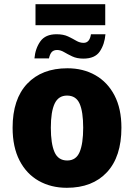

<svg xmlns="http://www.w3.org/2000/svg" viewBox="-20 -884 638 914"><path d="M558 -276Q558 -138 489 -64Q420 10 298 10Q223 10 164.5 -23Q106 -56 73 -120Q40 -184 40 -276Q40 -412 109.5 -485.5Q179 -559 301 -559Q376 -559 434 -526Q492 -493 525 -430Q558 -367 558 -276ZM222 -276Q222 -200 239.5 -160Q257 -120 300 -120Q342 -120 359 -160Q376 -200 376 -276Q376 -352 359 -390.5Q342 -429 299 -429Q258 -429 240 -390.5Q222 -352 222 -276ZM149 -764V-864H481V-764ZM144 -606Q148 -653 172 -687Q196 -721 249 -721Q282 -721 304 -710.5Q326 -700 343 -690Q360 -680 378 -680Q407 -680 413 -721H482Q478 -673 455 -639Q432 -605 377 -605Q346 -605 324 -615.5Q302 -626 285 -636Q268 -646 252 -646Q236 -646 227 -637Q218 -628 213 -606Z"/></svg>

Font: Noto Sans Disp ExtBd
Style: Regular
Weight: 800
Designer: Monotype Design Team
Foundry: Monotype Imaging Inc.
Version: Version 2.000;GOOG;noto-source:20170915:90ef993387c0; ttfaut